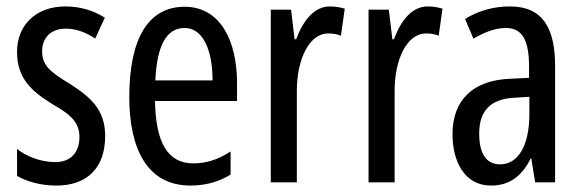

<svg xmlns="http://www.w3.org/2000/svg" viewBox="-20 -567 1809 597"><path d="M307 -144C307 -226 262 -265 196 -307C133 -345 111 -365 111 -408C111 -450 139 -478 184 -478C217 -478 248 -466 276 -447L306 -512C269 -535 229 -547 183 -547C94 -547 33 -491 33 -406C33 -323 78 -283 145 -242C205 -208 227 -183 227 -141C227 -92 199 -63 152 -63C108 -63 62 -80 33 -104V-20C63 -3 105 10 155 10C251 10 307 -45 307 -144Z M554 -546C441 -546 382 -447 382 -265C382 -109 435 10 572 10C618 10 659 -1 697 -24V-96C657 -70 620 -59 581 -59C502 -59 464 -123 462 -253H717V-309C717 -442 664 -546 554 -546ZM554 -480C614 -480 641 -405 641 -317H463C468 -428 499 -480 554 -480Z M1006 -547C959 -547 924 -507 901 -445H896L885 -537H822V0H903V-280C902 -385 943 -463 1000 -463C1015 -463 1028 -461 1040 -456L1052 -540C1036 -545 1021 -547 1006 -547Z M1310 -547C1263 -547 1228 -507 1205 -445H1200L1189 -537H1126V0H1207V-280C1206 -385 1247 -463 1304 -463C1319 -463 1332 -461 1344 -456L1356 -540C1340 -545 1325 -547 1310 -547Z M1566 -547C1515 -547 1468 -534 1426 -508L1452 -447C1490 -469 1523 -480 1553 -480C1604 -480 1625 -442 1625 -360V-325L1564 -322C1451 -317 1387 -256 1387 -150C1387 -65 1424 10 1507 10C1563 10 1602 -18 1630 -74H1632L1644 0H1706V-362C1706 -480 1667 -547 1566 -547ZM1578 -263 1626 -266V-212C1626 -114 1591 -56 1535 -56C1494 -56 1470 -86 1470 -152C1470 -222 1505 -259 1578 -263Z"/></svg>

Font: Noto Sans Thai Looped ExtraCondensed
Style: Regular
Weight: 400
Width: 2
Designer: Sasikarn Vongin, Ben Mitchell
Foundry: The Fontpad Ltd
Version: Version 1.001